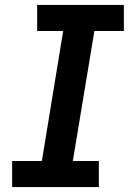

<svg xmlns="http://www.w3.org/2000/svg" viewBox="-20 -755 540 775"><path d="M29 0V-105H149L235 -630H130V-735H480V-630H361L274 -105H379V0Z"/></svg>

Font: Iosevka Curly XBdObl
Style: Regular
Weight: 800
Italic angle: -9°
Monospace: yes
Designer: Belleve Invis
Foundry: Belleve Invis
Version: Version 11.1.0; ttfautohint (v1.8.3)